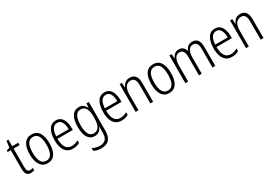

<svg xmlns="http://www.w3.org/2000/svg" viewBox="64 -1805 4592 3193"><g transform="rotate(-30 2360.0 -208.5)"><path d="M192 -38Q207 -38 221.5 -41Q236 -44 247 -49V-3Q234 3 217 6.5Q200 10 180 10Q125 10 100.5 -24.5Q76 -59 76 -130V-486H17V-517L76 -533L93 -658H130V-532H246V-486H130V-133Q130 -85 143.5 -61.5Q157 -38 192 -38Z M692 -267Q692 -136 644.5 -63Q597 10 503 10Q411 10 362.5 -63.5Q314 -137 314 -267Q314 -399 362 -470.5Q410 -542 504 -542Q598 -542 645 -469Q692 -396 692 -267ZM370 -267Q370 -157 402.5 -97.5Q435 -38 503 -38Q572 -38 604 -96.5Q636 -155 636 -267Q636 -373 605.5 -433.5Q575 -494 504 -494Q434 -494 402 -435.5Q370 -377 370 -267Z M970 -542Q1028 -542 1065.5 -509.5Q1103 -477 1120.5 -422.5Q1138 -368 1138 -303V-262H843Q844 -152 881 -95Q918 -38 992 -38Q1056 -38 1119 -75V-23Q1090 -7 1058 1.5Q1026 10 988 10Q920 10 876 -24Q832 -58 810.5 -120Q789 -182 789 -264Q789 -391 835 -466.5Q881 -542 970 -542ZM970 -495Q915 -495 882.5 -448Q850 -401 845 -307H1085Q1085 -359 1073 -402Q1061 -445 1035.5 -470Q1010 -495 970 -495Z M1410 -542Q1462 -542 1494 -517.5Q1526 -493 1546 -452H1549L1556 -532H1601V19Q1601 126 1553 183.5Q1505 241 1399 241Q1357 241 1322.5 232.5Q1288 224 1258 209V155Q1291 173 1325.5 182.5Q1360 192 1399 192Q1473 192 1509.5 152Q1546 112 1546 27V-4Q1546 -24 1547 -46Q1548 -68 1550 -93H1546Q1528 -45 1492.5 -17.5Q1457 10 1405 10Q1323 10 1278 -59Q1233 -128 1233 -263Q1233 -396 1278 -469Q1323 -542 1410 -542ZM1418 -493Q1350 -493 1319.5 -432Q1289 -371 1289 -263Q1289 -149 1320.5 -93.5Q1352 -38 1415 -38Q1462 -38 1491 -64.5Q1520 -91 1533.5 -136Q1547 -181 1547 -237V-294Q1547 -387 1517 -440Q1487 -493 1418 -493Z M1904 -542Q1962 -542 1999.5 -509.5Q2037 -477 2054.5 -422.5Q2072 -368 2072 -303V-262H1777Q1778 -152 1815 -95Q1852 -38 1926 -38Q1990 -38 2053 -75V-23Q2024 -7 1992 1.5Q1960 10 1922 10Q1854 10 1810 -24Q1766 -58 1744.5 -120Q1723 -182 1723 -264Q1723 -391 1769 -466.5Q1815 -542 1904 -542ZM1904 -495Q1849 -495 1816.5 -448Q1784 -401 1779 -307H2019Q2019 -359 2007 -402Q1995 -445 1969.5 -470Q1944 -495 1904 -495Z M2387 -542Q2456 -542 2492.5 -498.5Q2529 -455 2529 -363V0H2475V-353Q2475 -425 2450.5 -459.5Q2426 -494 2379 -494Q2316 -494 2281.5 -444.5Q2247 -395 2247 -294V0H2193V-532H2236L2242 -440H2246Q2262 -482 2297.5 -512Q2333 -542 2387 -542Z M3026 -267Q3026 -136 2978.5 -63Q2931 10 2837 10Q2745 10 2696.5 -63.5Q2648 -137 2648 -267Q2648 -399 2696 -470.5Q2744 -542 2838 -542Q2932 -542 2979 -469Q3026 -396 3026 -267ZM2704 -267Q2704 -157 2736.5 -97.5Q2769 -38 2837 -38Q2906 -38 2938 -96.5Q2970 -155 2970 -267Q2970 -373 2939.5 -433.5Q2909 -494 2838 -494Q2768 -494 2736 -435.5Q2704 -377 2704 -267Z M3590 -542Q3654 -542 3688.5 -498.5Q3723 -455 3723 -363V0H3669V-357Q3669 -430 3644.5 -462Q3620 -494 3579 -494Q3522 -494 3492.5 -448Q3463 -402 3463 -316V0H3409V-352Q3409 -430 3385 -462Q3361 -494 3320 -494Q3258 -494 3230 -441Q3202 -388 3202 -307V0H3148V-532H3191L3198 -446H3201Q3217 -485 3247.5 -513.5Q3278 -542 3331 -542Q3382 -542 3411.5 -514.5Q3441 -487 3451 -445H3455Q3474 -490 3506 -516Q3538 -542 3590 -542Z M4024 -542Q4082 -542 4119.5 -509.5Q4157 -477 4174.5 -422.5Q4192 -368 4192 -303V-262H3897Q3898 -152 3935 -95Q3972 -38 4046 -38Q4110 -38 4173 -75V-23Q4144 -7 4112 1.5Q4080 10 4042 10Q3974 10 3930 -24Q3886 -58 3864.5 -120Q3843 -182 3843 -264Q3843 -391 3889 -466.5Q3935 -542 4024 -542ZM4024 -495Q3969 -495 3936.5 -448Q3904 -401 3899 -307H4139Q4139 -359 4127 -402Q4115 -445 4089.5 -470Q4064 -495 4024 -495Z M4507 -542Q4576 -542 4612.5 -498.5Q4649 -455 4649 -363V0H4595V-353Q4595 -425 4570.5 -459.5Q4546 -494 4499 -494Q4436 -494 4401.5 -444.5Q4367 -395 4367 -294V0H4313V-532H4356L4362 -440H4366Q4382 -482 4417.5 -512Q4453 -542 4507 -542Z"/></g></svg>

Font: Noto Sans Devanagari UI Condensed Light
Style: Regular
Weight: 300
Width: 3
Designer: Jelle Bosma - Monotype Design Team
Foundry: Monotype Imaging Inc.
Version: Version 2.004; ttfautohint (v1.8.4.7-5d5b)